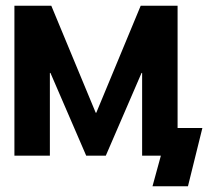

<svg xmlns="http://www.w3.org/2000/svg" viewBox="-20 -540 752 666"><path d="M312 -149H314L468 -520H596V-96H682L632 106H509L538 0H473V-287H471L347 0H279L155 -287H153V0H30V-520H158Z"/></svg>

Font: Non Bureau Medium
Style: Regular
Weight: 500
Designer: Jona Saucedo
Foundry: Non Foundry
Version: Version 1.000; ttfautohint (v1.8.4)